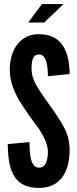

<svg xmlns="http://www.w3.org/2000/svg" viewBox="-20 -910 378 938"><path d="M170 8Q125.5 8 96 -6.8Q66.5 -21.5 49.5 -49.5Q32.5 -77.5 25.2 -117Q18 -156.5 18 -206L124 -216Q124 -192 125.8 -169.8Q127.5 -147.5 132.2 -129.8Q137 -112 146.2 -101.5Q155.5 -91 170 -91Q194 -91 204 -113.2Q214 -135.5 214 -167Q214 -198.5 197.5 -232.5Q181 -266.5 158 -297Q119 -349 89.8 -393.5Q60.5 -438 44.2 -481Q28 -524 28 -571Q28 -608 37.5 -639.2Q47 -670.5 65.2 -693.8Q83.5 -717 109.5 -730Q135.5 -743 169 -743Q210.5 -743 239.2 -729Q268 -715 285.8 -689Q303.5 -663 311.8 -627.2Q320 -591.5 320 -548L214 -538Q214 -556.5 212.2 -575.2Q210.5 -594 206 -609.5Q201.5 -625 193 -634.5Q184.5 -644 171 -644Q150 -644 142 -626.2Q134 -608.5 134 -576Q134 -534 156.5 -495Q179 -456 217 -404Q262.5 -342.5 291.2 -291Q320 -239.5 320 -177Q320 -137.5 311.5 -103.8Q303 -70 284.8 -45Q266.5 -20 238.2 -6Q210 8 170 8ZM118 -800 185 -890H290L196 -800Z"/></svg>

Font: League Gothic
Style: Regular
Weight: 400
Designer: The League of Moveable Type
Version: Version 2.001